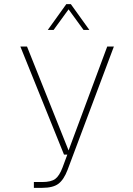

<svg xmlns="http://www.w3.org/2000/svg" viewBox="-20 -754 640 924"><path d="M143 150V122H183Q226 122 246 107Q266 92 281 52L304 -10H288L78 -530H110L310 -30L496 -530H528L305 64Q287 111 261 130.5Q235 150 183 150ZM210 -610 299 -734H321L410 -610H382L310 -709L238 -610Z"/></svg>

Font: Geist Mono Thin
Style: Regular
Weight: 100
Monospace: yes
Designer: Basement.studio, Andrés Briganti, Mateo Zaragoza
Foundry: Basement.studio, Vercel, Andrés Briganti, Guido Ferreyra, Mateo Zaragoza
Version: Version 1.500; ttfautohint (v1.8.4.7-5d5b)